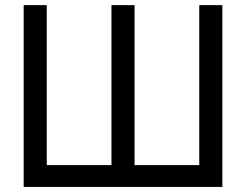

<svg xmlns="http://www.w3.org/2000/svg" viewBox="-20 -736 969 756"><path d="M73.2 0V-715.8H164.1V-85.9H418.9V-715.8H509.8V-85.9H764.6V-715.8H855.5V0Z"/></svg>

Font: Arian AMU
Style: Regular
Weight: 400
Designer: Ruben Hakobyan (Tarumian)
Foundry: Ruben Hakobyan (Tarumian)
Version: Version 4.003